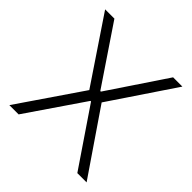

<svg xmlns="http://www.w3.org/2000/svg" viewBox="-142 -599 703 703"><g transform="rotate(45 209.0 -248.0)"><path d="M9 0 177 -246 9 -496H57L208 -272H211L361 -496H409L241 -246L409 0H361L211 -221H208L57 0Z"/></g></svg>

Font: DM Sans 36pt ExtraLight
Style: Regular
Weight: 250
Designer: Colophon Foundry, Jonny Pinhorn
Foundry: Colophon Foundry
Version: Version 4.004;gftools[0.9.30]